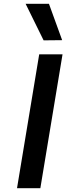

<svg xmlns="http://www.w3.org/2000/svg" viewBox="-20 -984 347 1004"><path d="M185 -700H307L191 0H69ZM114 -964H236L305 -774L208 -773Z"/></svg>

Font: Be Vietnam SemiBold
Style: Italic
Weight: 600
Italic angle: -9.556°
Designer: Gabriel Lam
Foundry: TypeRant
Version: Version 3.000